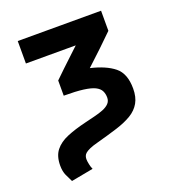

<svg xmlns="http://www.w3.org/2000/svg" viewBox="-131 -626 822 916"><g transform="rotate(-20 280.0 -168.0)"><path d="M78 190Q69 173 59.5 152Q50 131 50 102Q50 54 72.5 25.5Q95 -3 136 -20Q177 -37 231 -50Q259 -57 284 -63Q309 -69 329 -77Q349 -85 360.5 -97Q372 -109 372 -127Q372 -146 364.5 -161Q357 -176 337 -186Q317 -196 279 -201Q241 -206 180 -206V-283Q200 -303 226 -327.5Q252 -352 276.5 -375Q301 -398 316 -412H63V-526H486V-424Q459 -397 418 -358Q377 -319 342 -287Q419 -269 461 -235Q503 -201 503 -125Q503 -82 486.5 -53Q470 -24 438.5 -5Q407 14 361 28.5Q315 43 256 59Q229 66 213.5 73Q198 80 190.5 86.5Q183 93 180.5 100.5Q178 108 178 116Q178 126 181.5 142.5Q185 159 190 169Z"/></g></svg>

Font: Ubuntu Sans Mono
Style: Bold
Weight: 700
Monospace: yes
Designer: Dalton Maag Ltd
Foundry: Dalton Maag Ltd
Version: Version 1.006